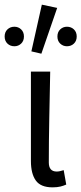

<svg xmlns="http://www.w3.org/2000/svg" viewBox="-51 -794 350 826"><path d="M175 12Q124 12 103 -17.5Q82 -47 82 -101V-486H165Q163 -387 161 -285Q159 -183 159 -95Q159 -56 193 -56Q205 -56 223 -62L234 0Q223 5 209 8.5Q195 12 175 12ZM84 -573 129 -774 195 -760 127 -563ZM11 -595Q-7 -595 -19 -606.5Q-31 -618 -31 -637Q-31 -656 -19 -667.5Q-7 -679 11 -679Q28 -679 40 -667.5Q52 -656 52 -637Q52 -618 40 -606.5Q28 -595 11 -595ZM237 -595Q220 -595 208 -606.5Q196 -618 196 -637Q196 -656 208 -667.5Q220 -679 237 -679Q255 -679 267 -667.5Q279 -656 279 -637Q279 -618 267 -606.5Q255 -595 237 -595Z"/></svg>

Font: Pinyin1712
Style: Regular
Weight: 400
Version: Version 1